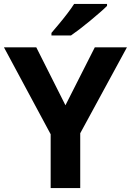

<svg xmlns="http://www.w3.org/2000/svg" viewBox="-20 -954 664 974"><path d="M312 -420 461 -714H624L387 -278V0H237V-273L0 -714H164ZM523 -924Q509 -910 486 -890Q463 -870 436.5 -848Q410 -826 384.5 -806.5Q359 -787 340 -774H241V-787Q257 -806 278.5 -831.5Q300 -857 321 -884.5Q342 -912 356 -934H523Z"/></svg>

Font: Noto Sans Cham
Style: Regular
Weight: 400
Designer: Monotype Design Team
Foundry: Monotype Imaging Inc.
Version: Version 2.002